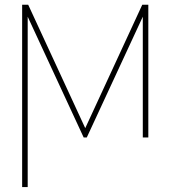

<svg xmlns="http://www.w3.org/2000/svg" viewBox="-20 -565 693 789"><path d="M95.9 -545.5 330.3 -38.4 564.6 -545.5H589.5V0H566.8V-496.4L336.6 0H323.9L93.8 -496.4V203.8H71V-545.5Z"/></svg>

Font: Inter P Thin
Style: Regular
Weight: 100
Designer: Rasmus Andersson
Foundry: rsms
Version: Version 3.018;git-588b23468